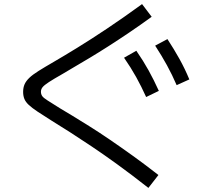

<svg xmlns="http://www.w3.org/2000/svg" viewBox="-20 -819 1040 938"><path d="M705 99Q621 33 552.5 -16.5Q484 -66 428 -103.5Q372 -141 324.5 -171.5Q277 -202 233 -229Q190 -256 163 -274Q136 -292 120.5 -306.5Q105 -321 99 -336Q93 -351 93 -370Q93 -391 100 -407Q107 -423 123 -438.5Q139 -454 168.5 -472.5Q198 -491 243 -517Q293 -546 358 -586Q423 -626 502.5 -679Q582 -732 674 -799L721 -737Q666 -697 612 -660.5Q558 -624 509.5 -593Q461 -562 418.5 -536.5Q376 -511 342.5 -491.5Q309 -472 286 -458Q242 -433 219 -418Q196 -403 188 -393Q180 -383 180 -371Q180 -359 186 -350Q192 -341 212 -328.5Q232 -316 273 -290Q297 -276 333 -254Q369 -232 415.5 -203Q462 -174 515.5 -137.5Q569 -101 629.5 -57.5Q690 -14 754 36ZM694 -345Q671 -396 645.5 -442Q620 -488 586 -537L646 -571Q680 -522 706 -475Q732 -428 756 -375ZM843 -403Q821 -454 795.5 -500.5Q770 -547 738 -596L798 -628Q830 -579 856.5 -531.5Q883 -484 905 -431Z"/></svg>

Font: M PLUS 1 Thin
Style: Regular
Weight: 400
Version: Version 1.001